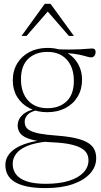

<svg xmlns="http://www.w3.org/2000/svg" viewBox="-20 -710 516 984"><path d="M213.5 254Q159.5 254 120.5 246Q81.5 238 56.2 222.8Q31 207.5 19.2 185.5Q7.5 163.5 7.5 135.5Q7.5 110.5 20.2 89.2Q33 68 58.5 51.2Q84 34.5 121.8 23.2Q159.5 12 210 7L239 1L225 15Q160 21.5 120.5 37.8Q81 54 63 77.8Q45 101.5 45 130.5Q45 161 62.5 184Q80 207 117.5 219.5Q155 232 215 232Q285 232 333.8 216.5Q382.5 201 408 173.8Q433.5 146.5 433.5 111.5Q433.5 92.5 425.2 77Q417 61.5 396.8 49.5Q376.5 37.5 341 29.8Q305.5 22 251 19.5Q195 17 159.5 9.5Q124 2 104.5 -9.5Q85 -21 77.8 -36Q70.5 -51 70.5 -68Q70.5 -97 94.5 -120.5Q118.5 -144 171 -154L177.5 -147Q138.5 -139.5 122.5 -123Q106.5 -106.5 106.5 -86Q106.5 -72 112.2 -60.8Q118 -49.5 134.8 -40.5Q151.5 -31.5 184.2 -25.2Q217 -19 271 -15Q331.5 -10.5 370.8 -1Q410 8.5 432.5 23Q455 37.5 464 57Q473 76.5 473 101Q473 144.5 442 179Q411 213.5 353 233.8Q295 254 213.5 254ZM222 -135Q170 -135 130.2 -155.8Q90.5 -176.5 68 -213.2Q45.5 -250 45.5 -297.5Q45.5 -347 68.2 -384.8Q91 -422.5 131.2 -443.5Q171.5 -464.5 224 -464.5Q263 -464.5 295.2 -452.8Q327.5 -441 351 -419.2Q374.5 -397.5 387.5 -367.5Q400.5 -337.5 400.5 -301.5Q400.5 -252.5 378 -214.8Q355.5 -177 315.2 -156Q275 -135 222 -135ZM223 -155.5Q284.5 -155.5 321.5 -190.8Q358.5 -226 358.5 -295.5Q358.5 -364 322.5 -404Q286.5 -444 223.5 -444Q162 -444 124.8 -408.8Q87.5 -373.5 87.5 -304Q87.5 -235 123.8 -195.2Q160 -155.5 223 -155.5ZM295 -439 265.5 -458Q308 -456 339 -456.2Q370 -456.5 391.5 -457.5Q413 -458.5 428 -460Q443 -461.5 453 -461.5Q461.5 -461.5 465.8 -456.8Q470 -452 470 -443.5Q470 -432 463.8 -424Q457.5 -416 448 -416Q439.5 -416 429 -419Q418.5 -422 402 -426.2Q385.5 -430.5 359.8 -434.2Q334 -438 295 -439ZM90.5 -526 209.5 -690.5H239L358.5 -526H333L214.5 -662.5H235L116 -526Z"/></svg>

Font: Newsreader ExtraLight
Style: Regular
Weight: 250
Designer: Hugues Gentile
Foundry: Production Type
Version: Version 1.003